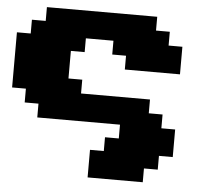

<svg xmlns="http://www.w3.org/2000/svg" viewBox="-53 -683 980 867"><g transform="rotate(5 437.5 -250.0)"><path d="M375 125H625V62.5H687.5V0H750V-125H687.5V-187.5H625V-250H312.5V-312.5H250V-437.5H312.5V-500H437.5V-437.5H500V-375H750V-500H687.5V-562.5H625V-625H125V-562.5H62.5V-500H0V-250H62.5V-187.5H125V-125H500V-62.5H437.5V0H375Z"/></g></svg>

Font: Faithful 32x
Style: Bold
Weight: 400
Foundry: Faithful Resource Pack
Version: Version 1.0; January 27, 2023